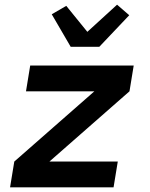

<svg xmlns="http://www.w3.org/2000/svg" viewBox="-20 -800 640 820"><path d="M23 0 41 -110 383 -410H91L109 -520H551L533 -410L191 -110H483L465 0ZM282 -600 201 -739 263 -775 353 -664 480 -780 532 -735 404 -600Z"/></svg>

Font: Iosevka Aile Extrabold Oblique
Style: Regular
Weight: 800
Italic angle: -9°
Designer: Belleve Invis
Foundry: Belleve Invis
Version: Version 31.1.0; ttfautohint (v1.8.4)